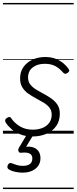

<svg xmlns="http://www.w3.org/2000/svg" viewBox="-20 -905 519 1300"><path d="M200 19Q153 19 117 4.5Q81 -10 56.5 -32Q32 -54 19 -75Q14 -83 15 -91Q16 -99 26 -106Q35 -112 42.5 -113Q50 -114 56 -104Q80 -70 116.5 -48.5Q153 -27 202 -27Q238 -27 267 -38.5Q296 -50 313 -73Q330 -96 330 -129Q330 -157 314.5 -176.5Q299 -196 274.5 -210.5Q250 -225 223 -239.5Q196 -254 171.5 -271Q147 -288 131.5 -313Q116 -338 116 -374Q116 -418 138 -450Q160 -482 198.5 -500.5Q237 -519 287 -519Q328 -519 359 -506Q390 -493 411.5 -474.5Q433 -456 444 -439Q450 -430 449 -424.5Q448 -419 437 -411Q429 -405 422 -405.5Q415 -406 408 -413Q382 -443 353.5 -458Q325 -473 283 -473Q233 -473 201.5 -448.5Q170 -424 170 -380Q170 -352 185.5 -332.5Q201 -313 225.5 -298Q250 -283 277.5 -268.5Q305 -254 329.5 -236.5Q354 -219 369.5 -195Q385 -171 385 -135Q385 -86 360.5 -51.5Q336 -17 294 1Q252 19 200 19ZM132 264Q110 264 83.5 258.5Q57 253 37 240Q30 234 30 226Q30 218 34 210Q40 201 46.5 199Q53 197 61 201Q76 207 94 212.5Q112 218 135 218Q166 218 182.5 205.5Q199 193 199 168Q199 144 180.5 134.5Q162 125 125 129Q117 130 113 128Q109 126 106 121Q103 114 103.5 108.5Q104 103 109 94L168 -4H213L146 107L131 94Q169 84 196.5 90.5Q224 97 239 116.5Q254 136 254 166Q254 196 238.5 218Q223 240 196 252Q169 264 132 264ZM0 365H479V375H0ZM0 -20H479V0H0ZM0 -505H479V-500H0ZM0 -885H479V-875H0Z"/></svg>

Font: Playwrite IS Guides
Style: Regular
Weight: 400
Designer: Veronika Burian, José Scaglione
Foundry: TypeTogether
Version: Version 1.003